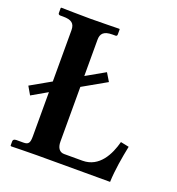

<svg xmlns="http://www.w3.org/2000/svg" viewBox="-120 -745 779 845"><g transform="rotate(20 269.0 -322.5)"><path d="M310 -449 222 -399V-569C222 -597 235 -613 276 -613H291C295 -613 298 -616 298 -621V-645L296 -647C296 -647 196 -645 161 -645C122 -645 24 -647 24 -647L22 -645V-621C22 -616 26 -613 31 -613H45C84 -613 100 -601 100 -569V-329L5 -275L27 -237L100 -279V-72C100 -41 94 -32 70 -32H38C26 -32 22 -27 22 -20V0L26 2C26 2 105 0 145 0H488C490 -56 501 -119 512 -173L473 -181C457 -120 421 -46 342 -46H256C235 -46 222 -62 222 -92V-348L333 -411Z"/></g></svg>

Font: Libertinus Serif Semibold
Style: Regular
Weight: 600
Designer: Philipp H. Poll, Khaled Hosny
Foundry: Caleb Maclennan
Version: Version 7.050;RELEASE